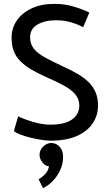

<svg xmlns="http://www.w3.org/2000/svg" viewBox="-20 -716 558 995"><path d="M52 -37Q62 -28 85 -19Q108 -10 136.5 -3Q165 4 193.5 8.5Q222 13 243 13Q322 13 376.5 -10.5Q431 -34 459.5 -75.5Q488 -117 488 -170Q488 -207 476 -236Q464 -265 441.5 -288Q419 -311 386.5 -330.5Q354 -350 312 -369Q254 -396 214.5 -417.5Q175 -439 155.5 -463.5Q136 -488 136 -522Q136 -567 174.5 -589Q213 -611 270 -611Q302 -611 327.5 -605.5Q353 -600 373.5 -592Q394 -584 411 -575L443 -651Q409 -668 361.5 -682Q314 -696 263 -696Q194 -696 144 -672.5Q94 -649 67 -609.5Q40 -570 40 -520Q40 -481 51 -452Q62 -423 84.5 -400Q107 -377 139.5 -357.5Q172 -338 216 -318Q272 -294 311 -272.5Q350 -251 370.5 -226.5Q391 -202 391 -168Q391 -139 374 -116.5Q357 -94 324 -82Q291 -70 242 -70Q212 -70 180 -77Q148 -84 120.5 -94Q93 -104 74 -113ZM246 25Q230 25 216 34Q202 43 193.5 56.5Q185 70 185 86Q185 108 200.5 126.5Q216 145 234 146Q230 169 214 186Q198 203 180 213L203 259Q232 245 255.5 220Q279 195 293 163Q307 131 307 97Q307 64 289 44.5Q271 25 246 25Z"/></svg>

Font: Catamaran Medium
Style: Regular
Weight: 500
Designer: Pria Ravichandran
Version: Version 2.000